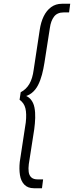

<svg xmlns="http://www.w3.org/2000/svg" viewBox="-20 -800 393 1020"><path d="M245 -652Q250 -689 267 -711.5Q284 -734 318 -734H347L353 -780H309Q276 -780 251.5 -762Q227 -744 212 -713Q197 -682 191 -641L159 -430Q153 -383 136 -354Q119 -325 90 -310L84 -270Q108 -253 115 -224.5Q122 -196 117 -150L85 60Q81 98 86 130Q91 162 109.5 181Q128 200 160 200H203L209 153H180Q158 153 146.5 142.5Q135 132 132.5 113.5Q130 95 133 72L162 -114Q166 -144 167 -173.5Q168 -203 163 -229Q158 -255 142.5 -273Q127 -291 98 -297L95 -284Q127 -289 148 -305.5Q169 -322 182 -347.5Q195 -373 203 -403.5Q211 -434 216 -466Z"/></svg>

Font: Jost Light
Style: Italic
Weight: 300
Italic angle: -5°
Version: Version 3.710